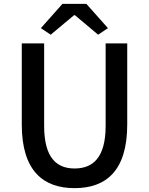

<svg xmlns="http://www.w3.org/2000/svg" viewBox="-20 -962 773 996"><path d="M528 -523V-309C528 -142 460 -88 367 -88C275 -88 209 -142 209 -309V-737H151H93V-316C93 -76 204 14 367 14C530 14 640 -76 640 -316V-737H528ZM248 -879 192 -816 243 -782 364 -883H369L489 -782L540 -816L428 -942H366H304Z"/></svg>

Font: GenSekiGothic2 TW M
Style: Regular
Weight: 500
Version: Version 2.100;PS 2.1;hotconv 16.6.51;makeotf.lib2.5.65220 DE